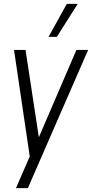

<svg xmlns="http://www.w3.org/2000/svg" viewBox="-20 -800 479 1000"><path d="M63 180 135 15 53 -540H113L186 -61H172L378 -540H439L125 180ZM233 -608 328 -780H385L276 -608Z"/></svg>

Font: Mohave Light Light
Style: Italic
Weight: 300
Italic angle: -8°
Version: Version 2.003